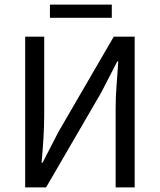

<svg xmlns="http://www.w3.org/2000/svg" viewBox="-20 -816 696 836"><path d="M89.6 0V-656.3H172.5V-316.6Q172.5 -265.1 169 -210.8Q165.6 -156.6 161.1 -107.3H165.1L235 -242.7L475.3 -656.3H566.4V0H483.5V-343.2Q483.5 -395.7 487.7 -447.8Q492 -499.9 494.8 -549H490.8L421 -413.6L180.6 0ZM197.4 -738.6V-796.1H466.8V-738.6Z"/></svg>

Font: Source Sans 3
Style: Regular
Weight: 200
Designer: Paul D. Hunt
Foundry: Adobe
Version: Version 3.046;hotconv 1.0.118;makeotfexe 2.5.65603